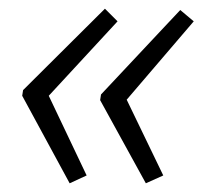

<svg xmlns="http://www.w3.org/2000/svg" viewBox="-20 -492 465 441"><path d="M140 -71 31 -272 33 -285 221 -472 250 -443 92 -272 179 -89ZM315 -71 210 -262 212 -275 394 -469 425 -443 271 -263 355 -89Z"/></svg>

Font: Noto Sans Light
Style: Italic
Weight: 300
Italic angle: -12°
Designer: Monotype Design Team
Foundry: Monotype Imaging Inc.
Version: Version 2.013; ttfautohint (v1.8.4.7-5d5b)